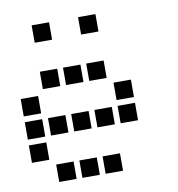

<svg xmlns="http://www.w3.org/2000/svg" viewBox="-77 -758 754 815"><g transform="rotate(-10 300.0 -350.5)"><path d="M114 -688Q113 -688 113 -688Q113 -688 113 -687V-614Q113 -613 113 -613Q113 -613 114 -613H187Q188 -613 188 -613Q188 -613 188 -614V-687Q188 -688 188 -688Q188 -688 187 -688ZM314 -688Q313 -688 313 -688Q313 -688 313 -687V-614Q313 -613 313 -613Q313 -613 314 -613H387Q388 -613 388 -613Q388 -613 388 -614V-687Q388 -688 388 -688Q388 -688 387 -688ZM114 -488Q113 -488 113 -488Q113 -488 113 -487V-414Q113 -413 113 -413Q113 -413 114 -413H187Q188 -413 188 -413Q188 -413 188 -414V-487Q188 -488 188 -488Q188 -488 187 -488ZM214 -488Q213 -488 213 -488Q213 -488 213 -487V-414Q213 -413 213 -413Q213 -413 214 -413H287Q288 -413 288 -413Q288 -413 288 -414V-487Q288 -488 288 -488Q288 -488 287 -488ZM314 -488Q313 -488 313 -488Q313 -488 313 -487V-414Q313 -413 313 -413Q313 -413 314 -413H387Q388 -413 388 -413Q388 -413 388 -414V-487Q388 -488 388 -488Q388 -488 387 -488ZM14 -388Q13 -388 13 -388Q13 -388 13 -387V-314Q13 -313 13 -313Q13 -313 14 -313H87Q88 -313 88 -313Q88 -313 88 -314V-387Q88 -388 88 -388Q88 -388 87 -388ZM414 -388Q413 -388 413 -388Q413 -388 413 -387V-314Q413 -313 413 -313Q413 -313 414 -313H487Q488 -313 488 -313Q488 -313 488 -314V-387Q488 -388 488 -388Q488 -388 487 -388ZM14 -288Q13 -288 13 -288Q13 -288 13 -287V-214Q13 -213 13 -213Q13 -213 14 -213H87Q88 -213 88 -213Q88 -213 88 -214V-287Q88 -288 88 -288Q88 -288 87 -288ZM114 -288Q113 -288 113 -288Q113 -288 113 -287V-214Q113 -213 113 -213Q113 -213 114 -213H187Q188 -213 188 -213Q188 -213 188 -214V-287Q188 -288 188 -288Q188 -288 187 -288ZM214 -288Q213 -288 213 -288Q213 -288 213 -287V-214Q213 -213 213 -213Q213 -213 214 -213H287Q288 -213 288 -213Q288 -213 288 -214V-287Q288 -288 288 -288Q288 -288 287 -288ZM314 -288Q313 -288 313 -288Q313 -288 313 -287V-214Q313 -213 313 -213Q313 -213 314 -213H387Q388 -213 388 -213Q388 -213 388 -214V-287Q388 -288 388 -288Q388 -288 387 -288ZM414 -288Q413 -288 413 -288Q413 -288 413 -287V-214Q413 -213 413 -213Q413 -213 414 -213H487Q488 -213 488 -213Q488 -213 488 -214V-287Q488 -288 488 -288Q488 -288 487 -288ZM14 -188Q13 -188 13 -188Q13 -188 13 -187V-114Q13 -113 13 -113Q13 -113 14 -113H87Q88 -113 88 -113Q88 -113 88 -114V-187Q88 -188 88 -188Q88 -188 87 -188ZM114 -88Q113 -88 113 -88Q113 -88 113 -87V-14Q113 -13 113 -13Q113 -13 114 -13H187Q188 -13 188 -13Q188 -13 188 -14V-87Q188 -88 188 -88Q188 -88 187 -88ZM214 -88Q213 -88 213 -88Q213 -88 213 -87V-14Q213 -13 213 -13Q213 -13 214 -13H287Q288 -13 288 -13Q288 -13 288 -14V-87Q288 -88 288 -88Q288 -88 287 -88ZM314 -88Q313 -88 313 -88Q313 -88 313 -87V-14Q313 -13 313 -13Q313 -13 314 -13H387Q388 -13 388 -13Q388 -13 388 -14V-87Q388 -88 388 -88Q388 -88 387 -88Z"/></g></svg>

Font: Doto
Style: Bold
Weight: 700
Monospace: yes
Version: Version 1.000